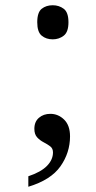

<svg xmlns="http://www.w3.org/2000/svg" viewBox="-20 -558 366 732"><path d="M88 154V114Q136 98 159 74.5Q182 51 182 23Q182 8 171.5 0Q161 -8 146.5 -15.5Q132 -23 121.5 -34.5Q111 -46 111 -67Q111 -94 128.5 -109Q146 -124 172 -124Q202 -124 224.5 -102Q247 -80 247 -38Q247 24 210.5 76Q174 128 88 154ZM181 -408Q156 -408 139 -422Q122 -436 122 -473Q122 -511 139 -524.5Q156 -538 181 -538Q205 -538 223 -524.5Q241 -511 241 -473Q241 -436 223 -422Q205 -408 181 -408Z"/></svg>

Font: Noto Serif Khojki
Style: Regular
Weight: 400
Designer: Juan Bruce
Version: Version 2.002